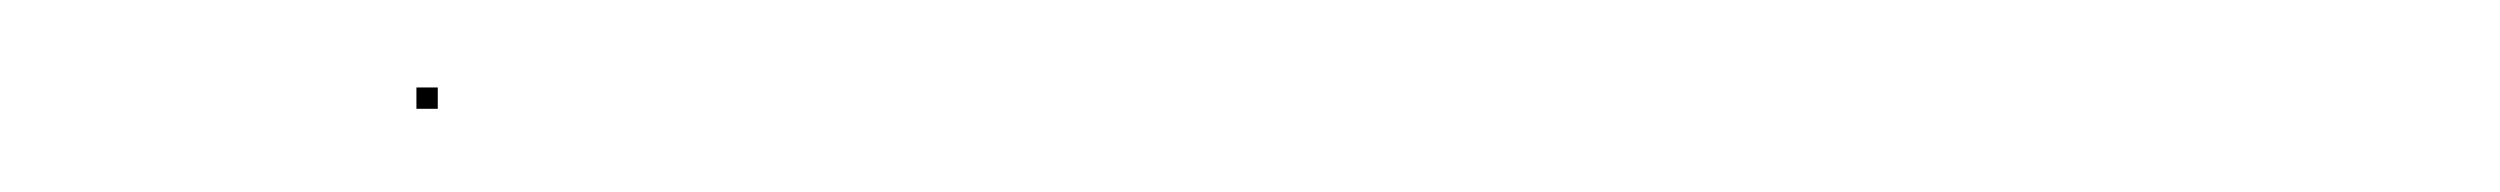

<svg xmlns="http://www.w3.org/2000/svg" viewBox="-20 66 586 45"><path d="M77.6 91.5H82.6V86.5H77.6Z"/></svg>

Font: FRB American Cursive Just Endings
Style: Italic
Weight: 400
Italic angle: -25°
Version: Version 2.0;Modular Font Editor K font №1